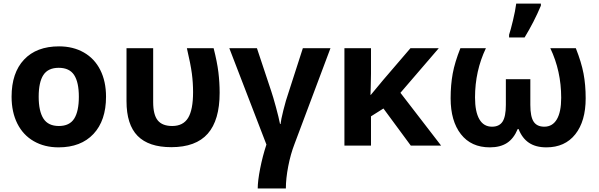

<svg xmlns="http://www.w3.org/2000/svg" viewBox="-20 -816 3355 1076"><path d="M196.8 -273.9Q196.8 -192.9 223.4 -151.4Q250 -109.9 310.1 -109.9Q369.6 -109.9 395.8 -151.1Q421.9 -192.4 421.9 -273.9Q421.9 -355 395.5 -395.5Q369.1 -436 309.1 -436Q249.5 -436 223.1 -395.8Q196.8 -355.5 196.8 -273.9ZM574.2 -273.9Q574.2 -140.6 503.9 -65.4Q433.6 9.8 308.1 9.8Q229.5 9.8 169.4 -24.7Q109.4 -59.1 77.1 -123.5Q44.9 -188 44.9 -273.9Q44.9 -407.7 114.7 -481.9Q184.6 -556.2 311 -556.2Q389.6 -556.2 449.7 -522Q509.8 -487.8 542 -423.8Q574.2 -359.9 574.2 -273.9Z M939.9 8.8Q813.5 8.8 751.2 -54.4Q689 -117.7 689 -249V-545.9H838.4V-244.1Q838.4 -172.9 864 -141.4Q889.6 -109.9 945.3 -109.9Q1006.3 -109.9 1034.2 -155.3Q1062 -200.7 1062 -299.8Q1062 -352.1 1055.2 -404.3Q1048.3 -456.5 1027.3 -545.9H1177.2Q1196.8 -469.2 1203.9 -411.4Q1210.9 -353.5 1210.9 -295.9Q1210.9 -142.6 1144.3 -66.9Q1077.6 8.8 939.9 8.8Z M1582 240.2H1424.3Q1424.3 198.2 1438 128.4Q1451.7 58.6 1473.1 -5.9L1265.1 -545.9H1419.9L1500 -305.2Q1510.3 -274.9 1526.4 -215.8Q1542.5 -156.7 1549.3 -121.1H1552.2Q1554.2 -142.6 1568.1 -198.5Q1582 -254.4 1597.2 -297.9L1677.2 -545.9H1832L1630.4 -8.8Q1608.4 47.9 1595.2 116.5Q1582 185.1 1582 240.2Z M2058.1 -284.2 2127 -367.2 2280.3 -545.9H2439L2224.1 -295.9L2452.1 0H2282.2L2128.9 -208L2059.1 -164.1V0H1910.2V-545.9H2059.1V-402.8L2057.6 -324.2L2056.2 -284.2Z M3042 9.8Q2982.4 9.8 2944.3 -15.9Q2906.2 -41.5 2886.2 -92.8H2881.3Q2858.9 -39.1 2821 -14.6Q2783.2 9.8 2725.1 9.8Q2620.6 9.8 2563 -64Q2505.4 -137.7 2505.4 -265.1Q2505.4 -340.3 2517.1 -403.8Q2528.8 -467.3 2560.1 -545.9H2703.1Q2642.1 -418 2642.1 -270Q2642.1 -189.9 2666.3 -147.9Q2690.4 -106 2737.3 -106Q2777.8 -106 2796.4 -134.3Q2814.9 -162.6 2814.9 -228V-372.1H2952.1V-228Q2952.1 -162.1 2970.7 -134Q2989.3 -106 3030.3 -106Q3076.2 -106 3100.6 -147.2Q3125 -188.5 3125 -268.1Q3125 -418 3064 -545.9H3207Q3238.3 -466.8 3250.2 -403.8Q3262.2 -340.8 3262.2 -265.1Q3262.2 -136.7 3204.1 -63.5Q3146 9.8 3042 9.8ZM2833 -621.1Q2841.8 -647.5 2854.7 -701.2Q2867.7 -754.9 2873 -795.9H3011.2V-784.2Q2973.1 -693.4 2919.9 -606H2833Z"/></svg>

Font: Zoram GWebM
Style: Bold
Weight: 700
Foundry: Ascender Corporation
Version: Version 1.000